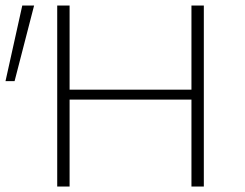

<svg xmlns="http://www.w3.org/2000/svg" viewBox="-36 -678 891 698"><path d="M660 0V-658H705V0ZM172 0V-658H217V0ZM188 -316V-352H690V-316ZM17 -383H-16L45 -658H88Z"/></svg>

Font: Ysabeau SC ExtraLight
Style: Regular
Weight: 250
Designer: Christian Thalmann (Catharsis Fonts)
Version: Version 2.001;gftools[0.9.30]; featfreeze: smcp